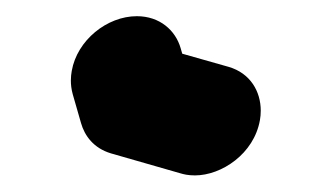

<svg xmlns="http://www.w3.org/2000/svg" viewBox="-20 -579 385 236"><path d="M68.2 -491.9C67.6 -488.4 67.1 -484.5 67.1 -480.1C67.1 -475 67.7 -469.4 69.4 -463.2L79.6 -427.7C84 -412.2 95 -396.9 116.3 -390.5L202 -365.9C205.5 -364.9 210.8 -363.4 219.6 -363.4C252.2 -363.4 292.2 -389.8 299.5 -431.4C300.2 -435.2 300.5 -439.1 300.5 -443C300.5 -466.5 287.8 -489 261.1 -496.8L204 -513L202.1 -519.6C195.8 -541.7 176.4 -559.1 148.2 -559.1C111.5 -559.1 74.8 -529.5 68.2 -491.9Z"/></svg>

Font: TudorRose
Style: BoldOblique
Weight: 500
Version: Version 001.000